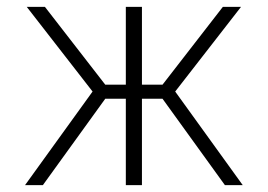

<svg xmlns="http://www.w3.org/2000/svg" viewBox="-20 -540 781 560"><path d="M347 0V-252H287L105 0H53L250 -273L58 -520H111L287 -293H347V-520H394V-293H454L630 -520H683L491 -273L688 0H636L454 -252H394V0Z"/></svg>

Font: M PLUS 1p Light
Style: Regular
Weight: 300
Version: Version 1.061